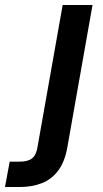

<svg xmlns="http://www.w3.org/2000/svg" viewBox="-132 -532 414 772"><path d="M-112 220 -93 118H-54Q-19 118 -2.5 104.5Q14 91 19 58L120 -512H240L139 59Q129 117 103 152.5Q77 188 37.5 204Q-2 220 -54 220Z"/></svg>

Font: DM Sans 12pt SemiBold
Style: Italic
Weight: 600
Italic angle: -10°
Version: Version 4.004;gftools[0.9.30]